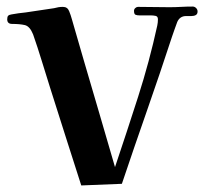

<svg xmlns="http://www.w3.org/2000/svg" viewBox="-20 -560 623 586"><path d="M583 -525Q583 -517 577.5 -514Q572 -511 564 -511Q560 -511 555 -511Q550 -511 548 -511Q529 -511 521 -493Q517 -483 513 -471Q509 -459 505 -448Q468 -335 429 -223.5Q390 -112 352 1L228 6Q204 -68 180.5 -142.5Q157 -217 133 -292Q120 -333 107.5 -374Q95 -415 81 -455Q71 -480 55.5 -483.5Q40 -487 17 -487Q2 -487 2 -501Q2 -509 5 -512Q8 -515 15 -516Q25 -518 36.5 -519.5Q48 -521 58 -522Q80 -525 101.5 -528.5Q123 -532 145 -535Q152 -537 158.5 -538Q165 -539 172 -539Q186 -539 191 -526Q196 -514 199.5 -501Q203 -488 207 -475L238 -368Q261 -289 284.5 -209.5Q308 -130 331 -50Q367 -157 401.5 -264.5Q436 -372 460 -482Q461 -487 461.5 -491.5Q462 -496 462 -501Q462 -510 455 -511.5Q448 -513 441 -513H406Q398 -513 393.5 -515Q389 -517 389 -527Q389 -532 393 -535.5Q397 -539 401 -539Q425 -539 449 -538.5Q473 -538 497 -538Q515 -538 532.5 -539Q550 -540 568 -540Q574 -540 578.5 -535.5Q583 -531 583 -525Z"/></svg>

Font: Kaisei HarunoUmi
Style: Bold
Weight: 700
Designer: Font-Kai, 金井和夫
Foundry: KAZUO KANAI
Version: Version 5.003